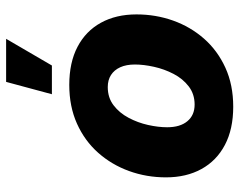

<svg xmlns="http://www.w3.org/2000/svg" viewBox="-100 -702 812 653"><g transform="rotate(-90 306.5 -376.0)"><path d="M269.5 10.7Q193.4 10.7 139.6 -17.6Q85.9 -45.9 57.6 -97.4Q29.3 -148.9 29.3 -217.8Q29.3 -284.2 50.8 -343.5Q72.3 -402.8 113 -448.7Q153.8 -494.6 212.2 -520.8Q270.5 -546.9 343.8 -546.9Q419.9 -546.9 473.4 -518.8Q526.9 -490.7 555.2 -439.2Q583.5 -387.7 583.5 -318.4Q583.5 -252.9 562.5 -193.8Q541.5 -134.8 501 -88.6Q460.4 -42.5 402.1 -15.9Q343.8 10.7 269.5 10.7ZM276.9 -120.6Q312.5 -120.6 338.6 -140.6Q364.7 -160.6 381.1 -192.1Q397.5 -223.6 405.3 -258.8Q413.1 -293.9 413.1 -323.7Q413.1 -353 403.8 -373.5Q394.5 -394 377.4 -405Q360.4 -416 336.4 -416Q300.3 -416 274.4 -396.2Q248.5 -376.5 231.9 -345.2Q215.3 -314 207.5 -279.1Q199.7 -244.1 199.7 -213.9Q199.7 -169.9 220.2 -145.3Q240.7 -120.6 276.9 -120.6ZM312 -606 354 -761.7H500.5L409.7 -606Z"/></g></svg>

Font: Inter 18pt ExtraBold
Style: Italic
Weight: 800
Italic angle: -9.3988°
Designer: Rasmus Andersson
Foundry: rsms
Version: Version 4.001;git-66647c0bb